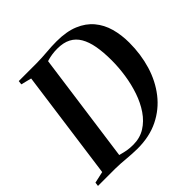

<svg xmlns="http://www.w3.org/2000/svg" viewBox="-209 -919 1096 1096"><g transform="rotate(-45 339.0 -371.0)"><path d="M87.5 -743H231.5Q276 -743.5 318.2 -747.2Q360.5 -751 400 -751Q480 -751 535.2 -728Q590.5 -705 624.5 -664.2Q658.5 -623.5 673.8 -569Q689 -514.5 689 -452Q689 -357.5 663.8 -274.2Q638.5 -191 588.5 -127Q538.5 -63 465 -26.8Q391.5 9.5 294.5 9.5Q272.5 9.5 250.8 8Q229 6.5 207.8 4.8Q186.5 3 165.5 1.5Q144.5 0 122.5 0H-16L-13 -23.5L57 -39L148 -703.5L84.5 -719.5ZM191.5 -17 163 -46.5Q184.5 -42 203.2 -36.8Q222 -31.5 243.2 -27.5Q264.5 -23.5 292.5 -23.5Q347 -23.5 388.8 -49.5Q430.5 -75.5 460.5 -119.5Q490.5 -163.5 509.5 -219Q528.5 -274.5 537.5 -334.5Q546.5 -394.5 546.5 -451.5Q546.5 -517 537.5 -566.8Q528.5 -616.5 508.5 -650.5Q488.5 -684.5 455.5 -701.5Q422.5 -718.5 374 -718.5Q350.5 -718.5 331 -715.5Q311.5 -712.5 296.5 -708.2Q281.5 -704 271.5 -700.5L289 -725.5Z"/></g></svg>

Font: Merriweather 120pt SemiBold
Style: Italic
Weight: 600
Italic angle: -7.8°
Version: Version 2.101